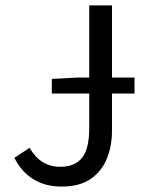

<svg xmlns="http://www.w3.org/2000/svg" viewBox="-20 -676 540 708"><path d="M171 -331V-385L267 -390H476V-331ZM207 12Q148 12 104 -14.5Q60 -41 33 -94L89 -131Q110 -95 138 -78Q166 -61 202 -61Q256 -61 282.5 -94Q309 -127 309 -203V-656H393V-195Q393 -138 374 -91Q355 -44 314 -16Q273 12 207 12Z"/></svg>

Font: Mada
Style: Regular
Weight: 400
Designer: Khaled Hosny
Version: Version 1.5